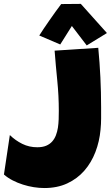

<svg xmlns="http://www.w3.org/2000/svg" viewBox="-27 -952 568 984"><path d="M491.2 -381.8Q491.2 -381.8 491.2 -381.8Q491.2 -381.8 491.2 -381.8Q491.2 -381.8 491.2 -381.8ZM491.2 -389.6Q491.2 -389.6 491.2 -389.6Q491.2 -389.6 491.2 -389.6ZM491.2 -378.9Q491.2 -378.9 491.2 -378.9Q491.2 -378.9 491.2 -378.9Q491.2 -378.9 491.2 -378.9ZM491.2 -402.3V-397.9Q491.2 -397.9 491.2 -397.9Q491.2 -397.9 491.2 -397.9Q491.2 -397.9 491.2 -397.9Q491.2 -397.9 491.2 -397.9Q491.2 -397.9 491.2 -397.9V-397.5Q491.2 -397.5 491.2 -397.5Q491.2 -397.5 491.2 -397.5Q491.2 -397.5 491.2 -397.5Q491.2 -397.5 491.2 -397.5Q491.2 -397.5 491.2 -397.5Q491.2 -397.5 491.2 -397.5Q491.2 -397.5 491.2 -397.5V-388.7Q491.2 -388.7 491.2 -388.7Q491.2 -388.7 491.2 -388.7Q491.2 -388.7 491.2 -388.7Q491.2 -388.7 491.2 -388.7Q491.2 -388.7 491.2 -388.7V-388.2Q491.2 -388.2 491.2 -388.2Q491.2 -388.2 491.2 -388.2Q491.2 -388.2 491.2 -388.2Q491.2 -388.2 491.2 -388.2Q491.2 -388.2 491.2 -388.2V-387.7Q491.2 -387.7 491.2 -387.7Q491.2 -387.7 491.2 -387.7Q491.2 -387.7 491.2 -387.7Q491.2 -387.7 491.2 -387.7Q491.2 -387.7 491.2 -387.7Q491.2 -387.7 491.2 -387.7Q491.2 -387.7 491.2 -387.7V-382.8Q491.2 -382.8 491.2 -382.8Q491.2 -382.8 491.2 -382.8Q491.2 -382.8 491.2 -382.8Q491.2 -382.8 491.2 -382.8Q491.2 -382.8 491.2 -382.8V-382.3Q491.2 -382.3 491.2 -382.3Q491.2 -382.3 491.2 -382.3Q491.2 -382.3 491.2 -382.3Q491.2 -382.3 491.2 -382.3Q491.2 -382.3 491.2 -382.3V-379.4Q491.2 -379.4 491.2 -379.4Q491.2 -379.4 491.2 -379.4Q491.2 -379.4 491.2 -379.4Q491.2 -379.4 491.2 -379.4Q491.2 -379.4 491.2 -379.4V-378.9Q491.2 -378.9 491.2 -378.9Q491.2 -378.9 491.2 -378.9Q491.2 -378.9 491.2 -378.9Q491.2 -378.9 491.2 -378.9Q491.2 -378.9 491.2 -378.9V-376Q491.2 -376 491.2 -376Q491.2 -376 491.2 -376Q491.2 -376 491.2 -376Q491.2 -376 491.2 -376Q491.2 -376 491.2 -376V-375.5Q491.2 -375.5 491.2 -375.5Q491.2 -375.5 491.2 -375.5Q491.2 -375.5 491.2 -375.5Q491.2 -375.5 491.2 -375.5Q491.2 -375.5 491.2 -375.5Q491.2 -375.5 491.2 -375.5Q491.2 -375.5 491.2 -375.5Q491.2 -375.5 491.2 -375.5V-345.2Q491.2 -316.9 488.3 -288.1Q482.9 -227.1 461.9 -172.6Q440.9 -118.2 405 -77.1Q369.1 -36.1 317.9 -12.2Q266.6 11.7 200.2 11.7Q174.3 11.7 146.2 7.3Q118.2 2.9 90.6 -5.9Q63 -14.6 37.8 -27.6Q12.7 -40.5 -6.8 -57.6L23.4 -259.8Q52.2 -231.9 87.4 -214.6Q122.6 -197.3 164.1 -197.3Q190.9 -197.3 209.5 -205.1Q228 -212.9 240.2 -226.6Q252.4 -240.2 259.5 -258.5Q266.6 -276.9 269.8 -297.6Q272.9 -318.4 273.7 -340.3Q274.4 -362.3 274.4 -383.8Q274.4 -461.4 266.6 -538.3Q258.8 -615.2 252.9 -692.4L476.6 -707Q491.2 -554.7 491.2 -402.3ZM417.5 -719.2 341.3 -818.8 281.7 -724.1 174.3 -770Q183.6 -785.2 197.3 -805.4Q210.9 -825.7 226.1 -847.4Q241.2 -869.1 256.8 -890.9Q272.5 -912.6 286.6 -931.2L387.2 -932.1L521 -782.7Z"/></svg>

Font: Luckiest Guy
Style: Regular
Weight: 400
Designer: Astigmatic (AOETI)
Foundry: Astigmatic (AOETI)
Version: Version 1.000